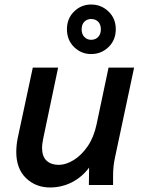

<svg xmlns="http://www.w3.org/2000/svg" viewBox="-20 -818 643 849"><path d="M52 -146Q52 -175 58 -206L125 -519H237L171 -205Q169 -194 167.5 -184Q166 -174 166 -164Q166 -126 186 -107.5Q206 -89 240 -89Q271 -89 305.5 -110Q340 -131 367.5 -171Q395 -211 407 -268L460 -519H573L489 -124Q484 -101 482 -81.5Q480 -62 480 -39V0H373L374 -77Q343 -35 298 -12Q253 11 201 11Q138 11 95 -30.5Q52 -72 52 -146ZM276 -689Q276 -736 307.5 -767Q339 -798 383 -798Q428 -798 460 -767Q492 -736 492 -689Q492 -641 460 -610Q428 -579 383 -579Q339 -579 307.5 -610Q276 -641 276 -689ZM341 -688Q341 -667 353 -654.5Q365 -642 383 -642Q402 -642 414 -654.5Q426 -667 426 -688Q426 -710 414 -722Q402 -734 383 -734Q365 -734 353 -722Q341 -710 341 -688Z"/></svg>

Font: Radio Canada Medium
Style: Italic
Weight: 500
Italic angle: -12°
Designer: Charles Daoud, Etienne Aubert Bonn, Alexandre Saumier Demers, Jacques Le Bailly
Foundry: Radio-Canada
Version: Version 2.104; ttfautohint (v1.8.4.7-5d5b);gftools[0.9.28.de